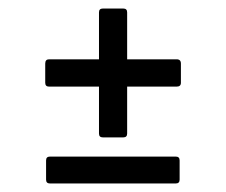

<svg xmlns="http://www.w3.org/2000/svg" viewBox="-20 -495 529 450"><path d="M221 -173Q212 -173 212 -182V-292H95Q86 -292 86 -301V-346Q86 -356 95 -356H212V-466Q212 -475 221 -475H269Q278 -475 278 -466V-356H394Q404 -356 404 -346V-301Q404 -292 394 -292H278V-182Q278 -173 269 -173ZM97 -65Q88 -65 88 -74V-119Q88 -128 97 -128H392Q401 -128 401 -119V-74Q401 -65 392 -65Z"/></svg>

Font: Sofia Sans Condensed
Style: Regular
Weight: 400
Designer: Botio Nikoltchev, Ani Petrova
Foundry: lettersoup
Version: Version 4.100